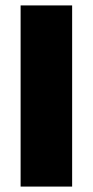

<svg xmlns="http://www.w3.org/2000/svg" viewBox="-20 -688 342 708"><path d="M56 0V-668H246V0Z"/></svg>

Font: Gantari Black
Style: Regular
Weight: 900
Version: Version 1.000